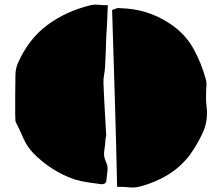

<svg xmlns="http://www.w3.org/2000/svg" viewBox="-20 -788 980 846"><path d="M310 3Q204 -33 123 -117Q97 -146 82.5 -180Q68 -214 51 -247Q47 -254 47.5 -263Q48 -272 47 -280Q47 -324 47 -368.5Q47 -413 48 -456Q48 -483 58 -508Q105 -615 187 -676.5Q269 -738 379 -765Q396 -769 415 -767Q434 -765 455 -765Q454 -726 452 -690.5Q450 -655 448 -620Q447 -589 446 -558Q445 -527 443 -495Q442 -476 438.5 -457.5Q435 -439 436 -420Q438 -364 441.5 -306.5Q445 -249 448 -191Q448 -187 446.5 -183.5Q445 -180 445 -176Q444 -150 439.5 -124.5Q435 -99 448 -72Q456 -56 453.5 -35Q451 -14 449 5Q448 18 439.5 21.5Q431 25 421 23Q393 19 364.5 15Q336 11 310 3ZM888 -376Q888 -363 888 -349Q888 -335 890 -321Q898 -259 875 -207Q852 -155 817 -106Q775 -51 718.5 -17Q662 17 596 34Q574 40 550 37.5Q526 35 496 35Q492 -160 486 -354Q480 -548 474 -744Q484 -747 492 -750.5Q500 -754 508 -752Q567 -751 622 -734.5Q677 -718 727 -685Q795 -640 831 -576Q867 -512 887 -438Q891 -424 889.5 -407.5Q888 -391 888 -376Z"/></svg>

Font: Palette Mosaic
Style: Regular
Weight: 400
Designer: Shibuyafont
Version: Version 1.001